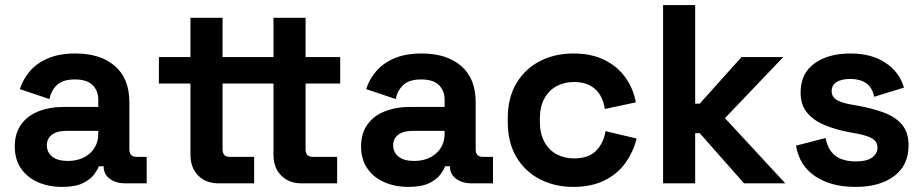

<svg xmlns="http://www.w3.org/2000/svg" viewBox="-20 -720 3628 754"><path d="M224 14Q171 14 129 -4.5Q87 -23 62.5 -58.5Q38 -94 38 -145Q38 -196 62.5 -230.5Q87 -265 130.5 -282.5Q174 -300 230 -300H366V-328Q366 -363 344 -385.5Q322 -408 274 -408Q227 -408 204 -386.5Q181 -365 174 -331L58 -370Q70 -408 96.5 -439.5Q123 -471 167.5 -490.5Q212 -510 276 -510Q374 -510 431 -461Q488 -412 488 -319V-134Q488 -104 516 -104H556V0H472Q435 0 411 -18Q387 -36 387 -66V-67H368Q364 -55 350 -35.5Q336 -16 306 -1Q276 14 224 14ZM246 -88Q299 -88 332.5 -117.5Q366 -147 366 -196V-206H239Q204 -206 184 -191Q164 -176 164 -149Q164 -122 185 -105Q206 -88 246 -88Z M978 0H838Q789 0 758.5 -30.5Q728 -61 728 -112V-392H604V-496H728V-650H854V-496H960V-392H854V-134Q854 -104 882 -104H978ZM1304 0H1164Q1115 0 1084.5 -30.5Q1054 -61 1054 -112V-392H960V-496H1054V-650H1180V-496H1316V-392H1180V-134Q1180 -104 1208 -104H1304Z M1584 14Q1531 14 1489 -4.5Q1447 -23 1422.5 -58.5Q1398 -94 1398 -145Q1398 -196 1422.5 -230.5Q1447 -265 1490.5 -282.5Q1534 -300 1590 -300H1726V-328Q1726 -363 1704 -385.5Q1682 -408 1634 -408Q1587 -408 1564 -386.5Q1541 -365 1534 -331L1418 -370Q1430 -408 1456.5 -439.5Q1483 -471 1527.5 -490.5Q1572 -510 1636 -510Q1734 -510 1791 -461Q1848 -412 1848 -319V-134Q1848 -104 1876 -104H1916V0H1832Q1795 0 1771 -18Q1747 -36 1747 -66V-67H1728Q1724 -55 1710 -35.5Q1696 -16 1666 -1Q1636 14 1584 14ZM1606 -88Q1659 -88 1692.5 -117.5Q1726 -147 1726 -196V-206H1599Q1564 -206 1544 -191Q1524 -176 1524 -149Q1524 -122 1545 -105Q1566 -88 1606 -88Z M2231 14Q2159 14 2100.5 -16Q2042 -46 2008 -103Q1974 -160 1974 -241V-255Q1974 -336 2008 -393Q2042 -450 2100.5 -480Q2159 -510 2231 -510Q2302 -510 2353 -485Q2404 -460 2435.5 -416.5Q2467 -373 2477 -318L2355 -292Q2351 -322 2337 -346Q2323 -370 2297.5 -384Q2272 -398 2234 -398Q2196 -398 2165.5 -381.5Q2135 -365 2117.5 -332.5Q2100 -300 2100 -253V-243Q2100 -196 2117.5 -163.5Q2135 -131 2165.5 -114.5Q2196 -98 2234 -98Q2291 -98 2320.5 -127.5Q2350 -157 2358 -205L2480 -176Q2467 -123 2435.5 -79.5Q2404 -36 2353 -11Q2302 14 2231 14Z M2710 0H2584V-700H2710V-313H2728L2892 -496H3056L2827 -256L3064 0H2902L2728 -197H2710Z M3340 14Q3243 14 3181 -28Q3119 -70 3106 -148L3222 -178Q3229 -143 3245.5 -123Q3262 -103 3286.5 -94.5Q3311 -86 3340 -86Q3384 -86 3405 -101.5Q3426 -117 3426 -140Q3426 -163 3406 -175.5Q3386 -188 3342 -196L3314 -201Q3262 -211 3219 -228.5Q3176 -246 3150 -277Q3124 -308 3124 -357Q3124 -431 3178 -470.5Q3232 -510 3320 -510Q3403 -510 3458 -473Q3513 -436 3530 -376L3413 -340Q3405 -378 3380.5 -394Q3356 -410 3320 -410Q3284 -410 3265 -397.5Q3246 -385 3246 -363Q3246 -339 3266 -327.5Q3286 -316 3320 -310L3348 -305Q3404 -295 3449.5 -278.5Q3495 -262 3521.5 -231.5Q3548 -201 3548 -149Q3548 -71 3491.5 -28.5Q3435 14 3340 14Z"/></svg>

Font: Space Grotesk Variable Light
Style: Regular
Weight: 300
Designer: Florian Karsten
Foundry: Florian Karsten
Version: Version 2.000